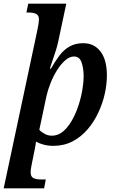

<svg xmlns="http://www.w3.org/2000/svg" viewBox="-50 -780 632 1040"><path d="M152 -615Q161 -658 161 -674Q161 -697 146 -704.5Q131 -712 108 -712H93L103 -760H309L265 -553Q261 -533 252 -505Q243 -477 234 -451Q225 -425 220 -408H226Q248 -447 271.5 -478.5Q295 -510 326.5 -528Q358 -546 401 -546Q460 -546 494.5 -501Q529 -456 529 -371Q529 -324 517.5 -272Q506 -220 482.5 -170Q459 -120 424.5 -79.5Q390 -39 343.5 -14.5Q297 10 239 10Q211 10 186.5 3.5Q162 -3 145 -13Q144 -4 142 8.5Q140 21 137 35L124 99Q121 113 118.5 127.5Q116 142 116 154Q116 176 130 184Q144 192 171 192H198L189 240H-30ZM231 -45Q264 -45 290.5 -67Q317 -89 338 -125Q359 -161 373.5 -204Q388 -247 395.5 -290Q403 -333 403 -368Q403 -409 392 -441.5Q381 -474 351 -474Q327 -474 303 -453Q279 -432 258.5 -399Q238 -366 223.5 -329Q209 -292 202 -261L163 -77Q171 -67 190 -56Q209 -45 231 -45Z"/></svg>

Font: Noto Serif SemiCondensed SemiBold
Style: Italic
Weight: 600
Width: 4
Italic angle: -12°
Designer: Monotype Design Team
Foundry: Monotype Imaging Inc.
Version: Version 2.014; ttfautohint (v1.8.4.7-5d5b)